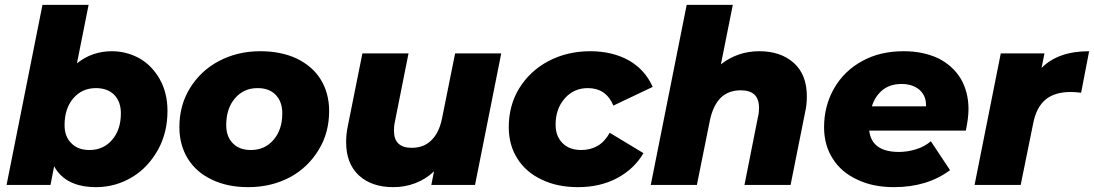

<svg xmlns="http://www.w3.org/2000/svg" viewBox="-20 -762 4507 791"><path d="M441 -551C481 -551 519 -541 554 -522C589 -502 617 -473 638 -436C659 -399 670 -355 670 -305C670 -246 657 -192 631 -145C604 -97 569 -59 524 -32C479 -5 429 9 376 9C292 9 234 -20 203 -77L188 0H7L155 -742H345L297 -501C338 -534 386 -551 441 -551ZM349 -144C387 -144 418 -158 442 -186C466 -214 478 -250 478 -295C478 -327 469 -352 451 -371C432 -390 407 -399 375 -399C337 -399 306 -385 282 -357C258 -329 246 -292 246 -247C246 -215 255 -190 274 -172C292 -153 317 -144 349 -144Z M1003 9C946 9 896 -1 853 -22C810 -42 777 -71 754 -108C731 -145 719 -189 719 -238C719 -297 733 -351 762 -398C791 -445 830 -483 881 -510C932 -537 989 -551 1052 -551C1109 -551 1159 -541 1202 -521C1245 -500 1278 -472 1301 -435C1324 -398 1336 -354 1336 -305C1336 -246 1322 -192 1293 -145C1264 -97 1225 -59 1175 -32C1124 -5 1067 9 1003 9ZM1014 -144C1052 -144 1083 -158 1107 -186C1131 -214 1143 -250 1143 -295C1143 -327 1134 -352 1116 -371C1098 -390 1073 -399 1041 -399C1003 -399 972 -385 948 -357C924 -329 912 -292 912 -247C912 -215 921 -190 939 -172C957 -153 982 -144 1014 -144Z M1855 -542H2045L1937 0H1757L1768 -56C1745 -34 1719 -18 1690 -7C1661 4 1631 9 1600 9C1541 9 1494 -7 1459 -39C1424 -71 1406 -117 1406 -176C1406 -198 1408 -220 1413 -243L1473 -542H1663L1607 -261C1604 -248 1603 -236 1603 -224C1603 -177 1627 -153 1676 -153C1709 -153 1736 -163 1757 -184C1778 -204 1793 -234 1801 -274Z M2362 9C2305 9 2255 -1 2212 -22C2169 -42 2135 -71 2112 -108C2088 -145 2076 -189 2076 -238C2076 -297 2090 -351 2119 -398C2148 -445 2188 -483 2239 -510C2290 -537 2348 -551 2412 -551C2473 -551 2526 -538 2571 -513C2616 -487 2648 -451 2669 -404L2507 -327C2487 -375 2452 -399 2402 -399C2363 -399 2332 -385 2307 -357C2282 -329 2269 -293 2269 -249C2269 -217 2278 -192 2297 -173C2315 -154 2341 -144 2375 -144C2400 -144 2423 -150 2442 -161C2461 -172 2478 -190 2492 -215L2631 -131C2605 -87 2569 -53 2522 -28C2475 -3 2421 9 2362 9Z M3108 -551C3167 -551 3214 -535 3250 -503C3286 -471 3304 -425 3304 -365C3304 -343 3302 -321 3297 -300L3237 0H3047L3103 -282C3106 -293 3107 -305 3107 -318C3107 -366 3082 -390 3032 -390C2999 -390 2971 -380 2950 -360C2929 -339 2914 -309 2905 -268L2851 0H2661L2809 -742H2999L2950 -497C2996 -533 3049 -551 3108 -551Z M3970 -313C3970 -287 3966 -257 3959 -224H3561C3568 -165 3609 -136 3684 -136C3708 -136 3731 -140 3754 -147C3777 -154 3797 -165 3815 -180L3894 -61C3831 -14 3754 9 3663 9C3606 9 3555 -1 3512 -22C3468 -42 3434 -71 3411 -108C3387 -145 3375 -188 3375 -238C3375 -297 3389 -351 3417 -399C3444 -446 3483 -484 3533 -511C3582 -538 3639 -551 3703 -551C3757 -551 3804 -541 3845 -522C3885 -502 3916 -474 3938 -438C3959 -402 3970 -360 3970 -313ZM3694 -416C3663 -416 3638 -408 3617 -392C3596 -375 3581 -353 3572 -324H3795C3796 -353 3787 -375 3768 -392C3749 -408 3725 -416 3694 -416Z M4271 -482C4316 -528 4382 -551 4467 -551L4434 -380C4417 -382 4403 -383 4391 -383C4348 -383 4314 -373 4289 -353C4263 -332 4246 -300 4237 -256L4185 0H3995L4103 -542H4283Z"/></svg>

Font: My Font
Style: Italic
Weight: 500
Designer: Julieta Ulanovsky
Foundry: Julieta Ulanovsky
Version: ""